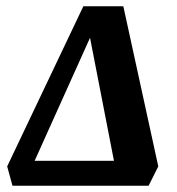

<svg xmlns="http://www.w3.org/2000/svg" viewBox="-20 -595 568 615"><path d="M20 0 3 -62 247 -575H375L487 -62L456 0ZM91 -80H345L259 -522H290Z"/></svg>

Font: Yrsa
Style: Bold Italic
Weight: 700
Italic angle: -7.10001°
Version: Version 2.004